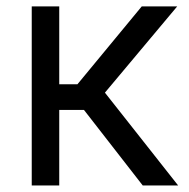

<svg xmlns="http://www.w3.org/2000/svg" viewBox="-20 -565 577 585"><path d="M76.7 -545.5H160.5V-308.2H215.9L411.9 -545.5H519.9L299.7 -282.7L522.7 0H414.8L235.8 -230.1H160.5V0H76.7Z"/></svg>

Font: Fast_Sans-Dotted
Style: Regular
Weight: 400
Version: Version 3.018